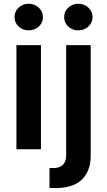

<svg xmlns="http://www.w3.org/2000/svg" viewBox="-20 -782 561 1006"><path d="M270.2 203.5 239.3 202.8V98Q244.3 98.4 248.9 98.5Q253.6 98.7 257.8 98.7Q326.7 98.7 326.7 31.2V-545.5H455.3V30.2Q455.3 76 442.3 108.7Q429.3 141.3 405.2 162.5Q381 183.6 346.8 193.5Q312.5 203.5 270.2 203.5ZM194.6 0H66.1V-545.5H194.6ZM130.7 -622.9Q99.8 -622.9 77.8 -642.8Q56.1 -663 56.1 -692.5Q56.1 -722.7 78.1 -742.5Q100.9 -762.4 130.7 -762.4Q145.2 -762.4 158.6 -757.3Q171.9 -752.1 182.2 -742.9Q192.5 -733.7 198.7 -720.7Q204.9 -707.7 204.9 -692.5Q204.9 -662.6 182.9 -642.8Q160.9 -622.9 130.7 -622.9ZM390.6 -622.9Q359.7 -622.9 337.7 -642.8Q316.1 -663 316.1 -692.5Q316.1 -722.7 338.1 -742.5Q360.8 -762.4 390.6 -762.4Q405.2 -762.4 418.5 -757.3Q431.8 -752.1 442.1 -742.9Q452.4 -733.7 458.6 -720.7Q464.8 -707.7 464.8 -692.5Q464.8 -662.6 442.8 -642.8Q420.8 -622.9 390.6 -622.9Z"/></svg>

Font: Linik Sans SemiBold
Style: Regular
Weight: 600
Designer: Fonts by Rasmus Andersson / Changes by Cristiano Sobral with parts from Marc Monis
Foundry: rsms
Version: Version 3.020; ttfautohint (v1.6)